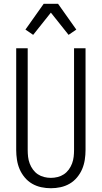

<svg xmlns="http://www.w3.org/2000/svg" viewBox="-20 -991 540 1019"><path d="M250 8Q224 8 198.5 2.5Q173 -3 150.5 -16Q128 -29 111 -49.5Q94 -70 84 -93.5Q74 -117 70 -143Q66 -169 66 -195V-735H127V-195Q127 -177 129 -159Q131 -141 137.5 -123.5Q144 -106 155 -91Q166 -76 181 -66Q196 -56 214 -51.5Q232 -47 250 -47Q268 -47 286 -51.5Q304 -56 319 -66Q334 -76 345 -91Q356 -106 362.5 -123.5Q369 -141 371 -159Q373 -177 373 -195V-735H434V-195Q434 -169 430 -143Q426 -117 416 -93.5Q406 -70 389 -49.5Q372 -29 349.5 -16Q327 -3 301.5 2.5Q276 8 250 8ZM156 -806 115 -834 212 -971H288L385 -834L344 -806L250 -924Z"/></svg>

Font: Iosevka Light
Style: Regular
Weight: 300
Monospace: yes
Designer: Belleve Invis
Foundry: Belleve Invis
Version: Version 32.5.0; ttfautohint (v1.8.4)